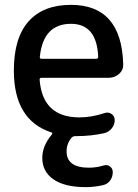

<svg xmlns="http://www.w3.org/2000/svg" viewBox="-20 -550 569 790"><path d="M272 -452Q158 -452 144 -317Q142 -308 152 -308H376Q384 -308 384 -317Q378 -452 272 -452ZM192 -5Q37 -55 37 -260Q37 -394 97.5 -462Q158 -530 272 -530Q480 -530 487 -286Q488 -262 470 -246Q452 -230 428 -230H151Q143 -230 143 -222Q155 -67 307 -67Q357 -67 411 -85Q426 -90 439 -81Q452 -72 452 -56Q452 -37 440 -22Q428 -7 409 -2Q354 10 297 10H289Q281 10 274 17Q254 41 254 73Q254 140 346 140Q376 140 406 131Q420 126 432 134.5Q444 143 444 158Q444 178 433 193Q422 208 403 212Q366 220 334 220Q246 220 200 188Q154 156 154 100Q154 50 193 4Q198 -4 192 -5Z"/></svg>

Font: Rounded Mplus 1c Medium
Style: Regular
Weight: 500
Version: Version 1.059.20150529